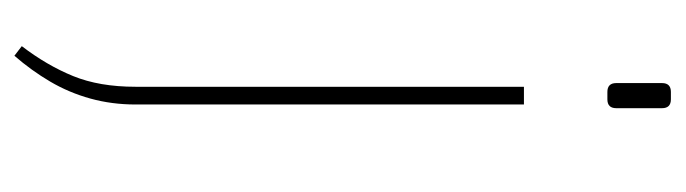

<svg xmlns="http://www.w3.org/2000/svg" viewBox="-354 -364 929 260"><g transform="rotate(90 110.0 -234.5)"><path d="M122 -480V46Q122 78 114 107Q106 136 91 161.5Q76 187 56 210L43 200Q69 166 83.5 130.5Q98 95 98 46V-480ZM115 -679Q127 -679 127 -667V-605Q127 -593 115 -593H105Q93 -593 93 -605V-667Q93 -679 105 -679Z"/></g></svg>

Font: Exo 2 Thin
Style: Regular
Weight: 250
Designer: Natanael Gama
Foundry: Natanael Gama
Version: Version 2.010